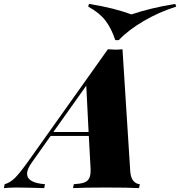

<svg xmlns="http://www.w3.org/2000/svg" viewBox="-116 -966 925 986"><path d="M602 -20 598 0Q540 -3 429 -3Q313 -3 259 0L263 -20Q297 -22 316 -28.5Q335 -35 343 -52.5Q351 -70 349 -104L340 -268H144L47 -131Q23 -97 23 -74Q23 -27 115 -20L111 0Q8 -3 -31 -3Q-65 -3 -96 0L-92 -20Q-64 -28 -39.5 -52Q-15 -76 30 -139L438 -713Q462 -711 476 -711Q491 -711 513 -713L553 -84Q556 -51 570 -36Q584 -21 602 -20ZM339 -288 327 -526 158 -288ZM784 -946 789 -932Q700 -904 621 -857.5Q542 -811 494 -760H476Q456 -821 425 -861Q394 -901 337 -932L341 -946Q413 -934 462.5 -921.5Q512 -909 559 -892Q656 -925 784 -946Z"/></svg>

Font: Playfair Display SC Black
Style: Italic
Weight: 900
Italic angle: -14°
Designer: Claus Eggers Sørensen
Foundry: Claus Eggers Sørensen
Version: Version 1.200; ttfautohint (v1.6)